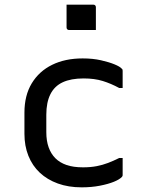

<svg xmlns="http://www.w3.org/2000/svg" viewBox="-20 -794 640 825"><path d="M335 -543Q379 -543 414 -535Q449 -527 472 -517.5Q495 -508 502 -500Q506 -497 506.5 -494.5Q507 -492 507 -489V-416H492Q457 -435 421.5 -446Q386 -457 339 -457Q285 -457 249.5 -440.5Q214 -424 196.5 -389Q179 -354 179 -301V-226Q179 -189 189 -161Q199 -133 218 -114Q237 -95 266 -85Q295 -75 337 -75Q369 -75 395 -80Q421 -85 444.5 -94Q468 -103 492 -115H507V-42Q507 -40 506.5 -38Q506 -36 504 -34Q494 -23 469.5 -13Q445 -3 409 4Q373 11 331 11Q274 11 228.5 -5.5Q183 -22 151 -52Q119 -82 102 -124.5Q85 -167 85 -219V-310Q85 -384 116.5 -436Q148 -488 204 -515.5Q260 -543 335 -543ZM266 -774Q280 -774 294.5 -774Q309 -774 323.5 -774Q338 -774 352.5 -774Q367 -774 381 -774Q386 -774 389 -771Q392 -768 392 -763V-665Q378 -665 363.5 -665Q349 -665 334.5 -665Q320 -665 305.5 -665Q291 -665 277 -665Q272 -665 269 -668Q266 -671 266 -676Z"/></svg>

Font: Code D OnePiece
Style: Regular
Weight: 400
Version: Version 1.085; ttfautohint (v1.8.4.7-5d5b);Nerd Fonts 3.0.2